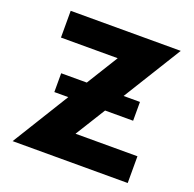

<svg xmlns="http://www.w3.org/2000/svg" viewBox="-141 -969 1122 1113"><g transform="rotate(20 419.5 -412.5)"><path d="M494 -350 379 -165H761V0H51L267 -350H181V-466H339L459 -660H109V-825H788L566 -466H667V-350Z"/></g></svg>

Font: Hussar
Style: BoldWeb
Weight: 700
Foundry: Cannot Into Space Fonts
Version: Version 2.00